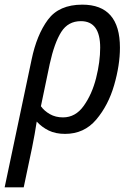

<svg xmlns="http://www.w3.org/2000/svg" viewBox="-56 -566 570 826"><path d="M-36 240H46L82 69Q88 38 93 11.5Q98 -15 102 -43Q124 -19 153.5 -4.5Q183 10 224 10Q306 10 358 -51.5Q410 -113 435 -199.5Q460 -286 460 -361Q460 -546 298 -546Q198 -546 150 -481Q102 -416 80 -310ZM215 -61Q183 -61 158.5 -75Q134 -89 120 -109L158 -291Q178 -382 207.5 -428.5Q237 -475 292 -475Q375 -475 375 -361Q375 -300 357.5 -230.5Q340 -161 304.5 -111Q269 -61 215 -61Z"/></svg>

Font: Noto Sans UI SemiCondensed
Style: Italic
Weight: 400
Width: 4
Italic angle: -12°
Designer: Monotype Design Team
Foundry: Monotype Imaging Inc.
Version: Version 1.901